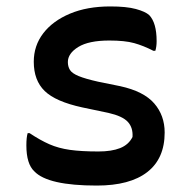

<svg xmlns="http://www.w3.org/2000/svg" viewBox="-20 -566 590 597"><path d="M286 -95Q327 -95 353.5 -105.5Q380 -116 392 -140Q394 -169 377.5 -187Q361 -205 317 -215L236 -232Q153 -250 119 -283Q85 -316 85 -374Q85 -424 114.5 -462.5Q144 -501 197.5 -523.5Q251 -546 323 -546Q373 -546 402.5 -538Q432 -530 444 -519Q467 -495 467 -438Q467 -421 463 -408H457Q426 -424 397 -432Q368 -440 320 -440Q256 -440 223.5 -420Q191 -400 191 -373Q191 -359 197.5 -348.5Q204 -338 224.5 -329.5Q245 -321 285 -312L354 -298Q427 -282 459.5 -244.5Q492 -207 492 -154Q492 -73 438 -31Q384 11 281 11Q129 11 87 -33Q62 -56 62 -114Q62 -139 66 -152H72Q105 -130 133.5 -117.5Q162 -105 197.5 -100Q233 -95 286 -95Z"/></svg>

Font: Recursive Sn Csl St Med
Style: Regular
Weight: 500
Version: Version 1.079;hotconv 1.0.112;makeotfexe 2.5.65598; ttfautoh